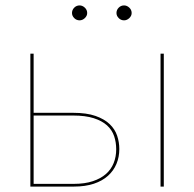

<svg xmlns="http://www.w3.org/2000/svg" viewBox="-20 -688 716 708"><path d="M252.5 -10Q292.5 -10 322 -19.8Q351.5 -29.5 370.8 -46.5Q390 -63.5 399.2 -86.8Q408.5 -110 408.5 -137.5Q408.5 -163.5 400.8 -186.2Q393 -209 374.5 -225.8Q356 -242.5 325.5 -252.2Q295 -262 249.5 -262H104V-10ZM249.5 -272Q299.5 -272 332.2 -260.5Q365 -249 384.5 -230.2Q404 -211.5 412 -187.5Q420 -163.5 420 -138.5Q420 -109 409.5 -83.8Q399 -58.5 378.2 -39.8Q357.5 -21 326 -10.5Q294.5 0 252.5 0H92V-490H104V-272ZM584 -490V0H572V-490ZM301.5 -640Q301.5 -629.5 292.8 -621.2Q284 -613 273.5 -613Q262 -613 253.8 -621.2Q245.5 -629.5 245.5 -640Q245.5 -651.5 253.8 -659.8Q262 -668 273.5 -668Q284 -668 292.8 -659.8Q301.5 -651.5 301.5 -640ZM465.5 -640Q465.5 -629.5 456.8 -621.2Q448 -613 437.5 -613Q426 -613 417.8 -621.2Q409.5 -629.5 409.5 -640Q409.5 -651.5 417.8 -659.8Q426 -668 437.5 -668Q448 -668 456.8 -659.8Q465.5 -651.5 465.5 -640Z"/></svg>

Font: Lato 2
Style: Regular
Weight: 100
Designer: Lukasz Dziedzic with Adam Twardoch and Botio Nikoltchev
Foundry: tyPoland Lukasz Dziedzic
Version: Version 2.015; 2015-08-06; http://www.latofonts.com/